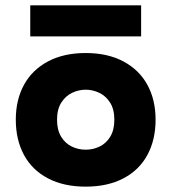

<svg xmlns="http://www.w3.org/2000/svg" viewBox="-20 -680 640 717"><path d="M193 -233Q193 -195 208 -170Q223 -145 247.5 -133Q272 -121 300 -121Q328 -121 352.5 -133Q377 -145 392 -170Q407 -195 407 -233Q407 -272 391 -297Q375 -322 350.5 -333.5Q326 -345 300 -345Q274 -345 249.5 -333.5Q225 -322 209 -297Q193 -272 193 -233ZM39 -233Q39 -307 69.5 -363Q100 -419 159 -450.5Q218 -482 300 -482Q382 -482 441 -450.5Q500 -419 530.5 -363Q561 -307 561 -233Q561 -158 530.5 -101.5Q500 -45 441 -14Q382 17 300 17Q218 17 159 -14Q100 -45 69.5 -101.5Q39 -158 39 -233ZM507 -660V-544H93V-660Z"/></svg>

Font: Kreadon
Style: Regular
Weight: 400
Designer: kohakuno
Foundry: StudioGnu
Version: Version 1.000;Glyphs 3.1.2 (3151)